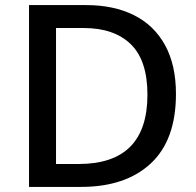

<svg xmlns="http://www.w3.org/2000/svg" viewBox="-20 -734 771 754"><path d="M671 -365Q671 -184 572 -92Q473 0 298 0H94V-714H318Q427 -714 506 -674.5Q585 -635 628 -557Q671 -479 671 -365ZM559 -362Q559 -497 493.5 -560.5Q428 -624 308 -624H200V-90H289Q559 -90 559 -362Z"/></svg>

Font: Noto Sans Syriac Medium
Style: Regular
Weight: 500
Designer: Patrick Giasson and the Monotype Design Team
Foundry: Monotype Imaging Inc.
Version: Version 3.000; ttfautohint (v1.8.4.7-5d5b)